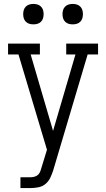

<svg xmlns="http://www.w3.org/2000/svg" viewBox="-20 -957 540 977"><path d="M84 0V-55H135Q145 -55 156 -58Q167 -61 174.5 -68.5Q182 -76 185.5 -86.5Q189 -97 192 -107L219 -195L74 -680H21V-735H183V-680H136L250 -291L364 -680H317V-735H479V-680H426Q382 -533 338.5 -385.5Q295 -238 251 -91Q245 -72 236 -53Q227 -34 211.5 -21Q196 -8 175.5 -4Q155 0 135 0ZM350 -833Q339 -833 329 -836Q319 -839 311.5 -846.5Q304 -854 301 -864Q298 -874 298 -885Q298 -896 301 -906Q304 -916 311.5 -923.5Q319 -931 329 -934Q339 -937 350 -937Q361 -937 371 -934Q381 -931 388.5 -923.5Q396 -916 399 -906Q402 -896 402 -885Q402 -874 399 -864Q396 -854 388.5 -846.5Q381 -839 371 -836Q361 -833 350 -833ZM150 -833Q139 -833 129 -836Q119 -839 111.5 -846.5Q104 -854 101 -864Q98 -874 98 -885Q98 -896 101 -906Q104 -916 111.5 -923.5Q119 -931 129 -934Q139 -937 150 -937Q161 -937 171 -934Q181 -931 188.5 -923.5Q196 -916 199 -906Q202 -896 202 -885Q202 -874 199 -864Q196 -854 188.5 -846.5Q181 -839 171 -836Q161 -833 150 -833Z"/></svg>

Font: Iosevka Slab Light
Style: Regular
Weight: 300
Monospace: yes
Designer: Belleve Invis
Foundry: Belleve Invis
Version: Version 11.1.0; ttfautohint (v1.8.3)